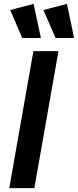

<svg xmlns="http://www.w3.org/2000/svg" viewBox="-20 -975 404 995"><path d="M28 0 153 -710H283L158 0ZM268 -778 205 -923 327 -955 364 -778ZM95 -778 33 -923 154 -955 192 -778Z"/></svg>

Font: Livvic SemiBold
Style: Italic
Weight: 600
Italic angle: -10°
Designer: Jacques Le Bailly, Baron von Fonthausen
Version: Version 1.001; ttfautohint (v1.8.2)